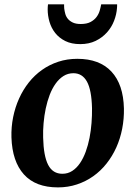

<svg xmlns="http://www.w3.org/2000/svg" viewBox="-20 -834 613 867"><path d="M31.7 -213.4Q30.3 -260.3 39.3 -304.9Q48.3 -349.6 66.2 -389.2Q84 -428.7 110.1 -461.7Q136.2 -494.6 169.7 -518.3Q203.1 -542 243.2 -555.2Q283.2 -568.4 329.1 -568.4Q429.7 -568.4 483.4 -510.5Q537.1 -452.6 539.6 -344.2Q540.5 -297.4 531.7 -252.4Q522.9 -207.5 505.1 -168Q487.3 -128.4 460.9 -95.2Q434.6 -62 401.1 -38.3Q367.7 -14.6 327.4 -1.2Q287.1 12.2 241.7 12.2Q140.6 12.2 87.9 -46.4Q35.2 -105 31.7 -213.4ZM261.7 -49.3Q286.6 -49.3 306.4 -62.3Q326.2 -75.2 341.3 -97.4Q356.4 -119.6 367.2 -149.2Q377.9 -178.7 384.3 -211.4Q390.6 -244.1 393.3 -278.6Q396 -313 395.5 -345.2Q393.6 -427.7 372.6 -465.6Q351.6 -503.4 311.5 -503.4Q286.6 -503.4 266.6 -490.7Q246.6 -478 231 -456.1Q215.3 -434.1 204.3 -405.3Q193.4 -376.5 186.5 -344Q179.7 -311.5 176.8 -277.8Q173.8 -244.1 174.8 -212.4Q176.8 -129.4 197.5 -89.4Q218.3 -49.3 261.7 -49.3ZM342.3 -634.8Q302.7 -634.8 274.9 -648.7Q247.1 -662.6 229.5 -684.8Q211.9 -707 203.6 -735.1Q195.3 -763.2 195.3 -791.5Q195.3 -803.2 196.8 -814.5H269.5Q269.5 -810.1 269.5 -805.4Q269.5 -800.8 270 -795.4Q271.5 -783.7 274.9 -771.2Q278.3 -758.8 286.6 -748.8Q294.9 -738.8 308.8 -732.2Q322.8 -725.6 344.7 -725.6Q371.6 -725.6 388.7 -734.6Q405.8 -743.7 415.8 -757.1Q425.8 -770.5 430.2 -785.9Q434.6 -801.3 437 -814.5H508.8Q508.8 -810.5 508.8 -806.2Q508.8 -801.8 508.3 -797.9Q506.3 -769 495.1 -740Q483.9 -710.9 462.9 -687.5Q441.9 -664.1 411.9 -649.4Q381.8 -634.8 342.3 -634.8Z"/></svg>

Font: Merriweather Bold
Style: Italic
Weight: 700
Italic angle: -7°
Designer: Eben Sorkin ( eben@eyebytes.com )
Foundry: Eben Sorkin ( eben@eyebytes.com )
Version: Version 1.5; ttfautohint (v0.97) -l 13 -r 13 -G 200 -x 24 -f